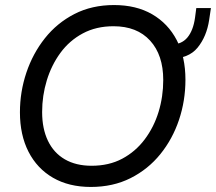

<svg xmlns="http://www.w3.org/2000/svg" viewBox="-20 -729 856 761"><path d="M340 12Q253 12 190 -24.5Q127 -61 93 -127.5Q59 -194 59 -284Q59 -365 84.5 -441Q110 -517 158 -577.5Q206 -638 275 -673.5Q344 -709 432 -709Q520 -709 583 -672.5Q646 -636 680.5 -570Q715 -504 715 -413Q715 -330 689.5 -254Q664 -178 615.5 -118Q567 -58 497.5 -23Q428 12 340 12ZM343 -72Q412 -72 464.5 -100Q517 -128 553.5 -176.5Q590 -225 608.5 -285.5Q627 -346 627 -412Q627 -511 575 -568Q523 -625 430 -625Q361 -625 308 -596.5Q255 -568 219.5 -519.5Q184 -471 165.5 -410.5Q147 -350 147 -285Q147 -219 170 -171Q193 -123 237 -97.5Q281 -72 343 -72ZM652 -496 655 -552Q699 -552 722.5 -580Q746 -608 753 -659L758 -697H816L809 -650Q799 -584 763 -540Q727 -496 652 -496Z"/></svg>

Font: Hanken Grotesk
Style: Italic
Weight: 400
Italic angle: -8°
Designer: Alfredo Marco Pradil
Foundry: Hanken Design Co.
Version: Version 3.013